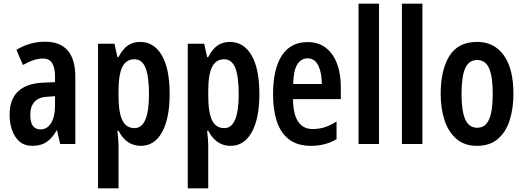

<svg xmlns="http://www.w3.org/2000/svg" viewBox="-20 -780 2839 1040"><path d="M224 -554Q388 -554 388 -363V0H306L289 -74H287Q263 -32 232.5 -11Q202 10 156 10Q112 10 85 -14Q58 -38 45 -76Q32 -114 32 -158Q32 -242 78 -285Q124 -328 211 -332L278 -335V-366Q278 -413 262.5 -438Q247 -463 213 -463Q166 -463 104 -428L69 -510Q141 -554 224 -554ZM237 -256Q190 -254 167 -228.5Q144 -203 144 -158Q144 -116 158.5 -97.5Q173 -79 200 -79Q235 -79 256.5 -113Q278 -147 278 -207V-259Z M739 -553Q814 -553 856.5 -480.5Q899 -408 899 -271Q899 -139 858 -64.5Q817 10 743 10Q664 10 622 -72H616Q622 -17 622 6V240H511V-543H600L616 -471H622Q646 -517 674.5 -535Q703 -553 739 -553ZM708 -459Q664 -459 643 -418Q622 -377 622 -286V-262Q622 -170 643 -128Q664 -86 709 -86Q787 -86 787 -270Q787 -365 768.5 -412Q750 -459 708 -459Z M1225 -553Q1300 -553 1342.5 -480.5Q1385 -408 1385 -271Q1385 -139 1344 -64.5Q1303 10 1229 10Q1150 10 1108 -72H1102Q1108 -17 1108 6V240H997V-543H1086L1102 -471H1108Q1132 -517 1160.5 -535Q1189 -553 1225 -553ZM1194 -459Q1150 -459 1129 -418Q1108 -377 1108 -286V-262Q1108 -170 1129 -128Q1150 -86 1195 -86Q1273 -86 1273 -270Q1273 -365 1254.5 -412Q1236 -459 1194 -459Z M1646 -552Q1705 -552 1745 -521Q1785 -490 1805.5 -435.5Q1826 -381 1826 -310V-243H1567Q1569 -81 1674 -81Q1707 -81 1738 -90.5Q1769 -100 1803 -122V-26Q1772 -8 1737.5 1Q1703 10 1665 10Q1591 10 1545.5 -25Q1500 -60 1479.5 -122.5Q1459 -185 1459 -268Q1459 -406 1506.5 -479Q1554 -552 1646 -552ZM1646 -464Q1611 -464 1590.5 -431.5Q1570 -399 1568 -325H1723Q1723 -386 1704 -425Q1685 -464 1646 -464Z M2033 0H1922V-760H2033Z M2268 0H2157V-760H2268Z M2761 -272Q2761 -193 2741 -129.5Q2721 -66 2677.5 -28Q2634 10 2563 10Q2496 10 2452.5 -27.5Q2409 -65 2388 -128.5Q2367 -192 2367 -272Q2367 -400 2414 -476.5Q2461 -553 2565 -553Q2656 -553 2708.5 -481Q2761 -409 2761 -272ZM2480 -271Q2480 -179 2500 -133.5Q2520 -88 2565 -88Q2609 -88 2629 -133Q2649 -178 2649 -272Q2649 -366 2629 -410.5Q2609 -455 2565 -455Q2520 -455 2500 -410.5Q2480 -366 2480 -271Z"/></svg>

Font: Noto Sans Malayalam ExtraCondensed SemiBold
Style: Regular
Weight: 600
Width: 2
Designer: Jelle Bosma - Monotype Design Team
Foundry: Monotype Imaging Inc.
Version: Version 2.104; ttfautohint (v1.8.4.7-5d5b)